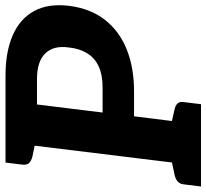

<svg xmlns="http://www.w3.org/2000/svg" viewBox="-56 -720 767 714"><g transform="rotate(-90 328.0 -363.5)"><path d="M67 0 156 -727H404Q491 -727 552.5 -700.5Q614 -674 643 -621.5Q672 -569 663 -492Q653 -411 610.5 -357Q568 -303 500 -276Q432 -249 345 -249H252L221 0ZM266 -366H360Q406 -366 437.5 -380.5Q469 -395 486.5 -423.5Q504 -452 508 -492Q516 -548 486 -579Q456 -610 390 -610H296ZM-9 0 -1 -65Q1 -80 11 -88Q21 -96 38 -99L89 -110V0ZM179 -727 151 -617 102 -627Q87 -631 79 -638.5Q71 -646 72 -662L80 -727ZM199 0 226 -110 275 -99Q291 -96 299 -88Q307 -80 305 -65L297 0Z"/></g></svg>

Font: Aleo ExtraBold
Style: Italic
Weight: 800
Italic angle: -7°
Designer: Alessio Laiso
Foundry: Alessio Laiso
Version: Version 2.001;gftools[0.9.29]